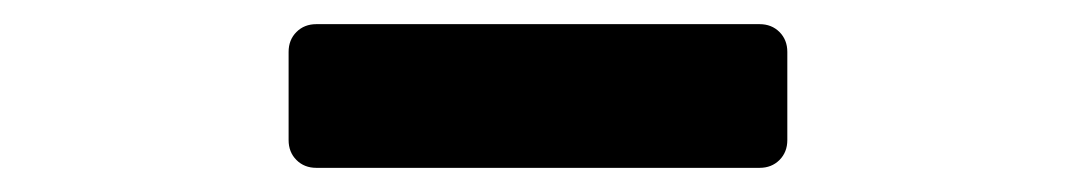

<svg xmlns="http://www.w3.org/2000/svg" viewBox="-20 -870 890 159"><path d="M632 -827V-754Q632 -744 625.5 -737.5Q619 -731 609 -731H242Q232 -731 225.5 -737.5Q219 -744 219 -754V-827Q219 -837 225.5 -843.5Q232 -850 242 -850H609Q619 -850 625.5 -843.5Q632 -837 632 -827Z"/></svg>

Font: Rubik Mono One
Style: Regular
Weight: 400
Designer: Hubert and Fischer with Elvire Volk Leonovitch (Cyrillic Expansion: Cyreal)
Foundry: Hubert and Fischer with Elvire Volk Leonovitch
Version: Version 2.000